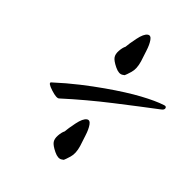

<svg xmlns="http://www.w3.org/2000/svg" viewBox="-39 -257 282 280"><g transform="rotate(10 102.0 -117.5)"><path d="M134 -154Q128 -154 123 -163Q118 -172 118 -177Q118 -182 122.5 -187.5Q127 -193 131 -195Q135 -200 144.5 -209Q154 -218 160 -218Q165 -218 165 -211Q165 -204 162 -194.5Q159 -185 157 -178Q153 -166 146 -160.5Q139 -155 137 -154ZM49 -104Q45 -103 37 -113.5Q29 -124 33 -125Q56 -128 75.5 -129Q95 -130 112 -130Q144 -130 166 -127.5Q188 -125 201 -121Q205 -120 204 -117Q203 -114 198 -114Q169 -113 128.5 -111Q88 -109 49 -104ZM68 -17Q62 -17 57 -26Q52 -35 52 -40Q52 -45 56.5 -50.5Q61 -56 65 -58Q69 -63 78.5 -72Q88 -81 94 -81Q99 -81 99 -74Q99 -67 96 -57.5Q93 -48 91 -41Q87 -29 80 -23.5Q73 -18 71 -17Z"/></g></svg>

Font: Waterfall
Style: Regular
Weight: 400
Designer: Robert E. Leuschke
Foundry: Robert E. Leuschke
Version: Version 1.010; ttfautohint (v1.8.3)